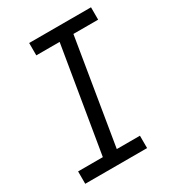

<svg xmlns="http://www.w3.org/2000/svg" viewBox="-178 -838 855 941"><g transform="rotate(-30 250.0 -367.5)"><path d="M26 0V-70H166L265 -665H133V-735H483V-665H343L245 -70H376V0Z"/></g></svg>

Font: Iosevka SS04
Style: Italic
Weight: 400
Italic angle: -9°
Monospace: yes
Designer: Belleve Invis
Foundry: Belleve Invis
Version: Version 19.0.0; ttfautohint (v1.8.4)